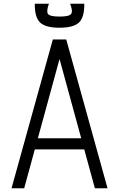

<svg xmlns="http://www.w3.org/2000/svg" viewBox="-20 -1012 640 1032"><path d="M42 0 264 -800H336L558 0H490L300 -695L110 0ZM136 -209 152 -269H448L464 -209ZM299 -863Q224 -863 195 -891.5Q166 -920 167 -992H243Q228 -951 238 -937Q248 -923 299 -923Q335 -923 350.5 -929Q366 -935 366.5 -950Q367 -965 357 -992H433Q434 -920 405 -891.5Q376 -863 299 -863Z"/></svg>

Font: Victor Mono Light
Style: Regular
Weight: 300
Monospace: yes
Designer: Rune Bjørnerås
Version: Version 1.561;gftools[0.9.30]